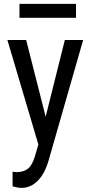

<svg xmlns="http://www.w3.org/2000/svg" viewBox="-20 -729 457 963"><path d="M209 -143.6 111.3 -528.3H17.1L172.4 -4.4L155.3 54.7C146.5 84 135 104.6 120.8 116.5C106.7 128.3 87.1 134.3 62 134.3L43 132.3V205.6C61.2 210.8 76.2 213.4 87.9 213.4C118.2 213.4 145.2 201.6 168.9 178C192.7 154.4 211.1 120 224.1 74.7L397 -528.3H305.2ZM361.3 -639.6V-709.5H77.6V-639.6Z"/></svg>

Font: Roboto Condensed
Style: Regular
Weight: 400
Designer: Google
Version: Version 2.134; 2016